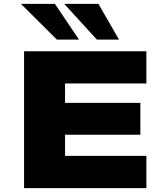

<svg xmlns="http://www.w3.org/2000/svg" viewBox="-20 -969 856 989"><path d="M104 0V-705H734V-539H315V-439H703V-275H315V-166H734V0ZM479 -765 311 -949H487L593 -765ZM273 -765 88 -949H263L387 -765Z"/></svg>

Font: Nunito Sans 7pt Expanded Black
Style: Regular
Weight: 900
Width: 7
Designer: Vernon Adams
Foundry: Vernon Adams
Version: Version 3.101;gftools[0.9.27]